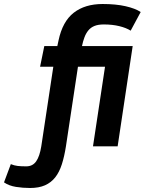

<svg xmlns="http://www.w3.org/2000/svg" viewBox="-149 -730 722 958"><path d="M180 0Q172 51 159.5 90Q147 129 126.5 155Q106 181 75.5 194.5Q45 208 1 208Q-35 208 -69.5 202.5Q-104 197 -129 180L-95 89Q-78 96 -61 98Q-44 100 -18 100Q14 100 31.5 75Q49 50 57 0L117 -397H51L72 -500H137L143 -528Q163 -623 219 -666.5Q275 -710 363 -710Q429 -710 477.5 -699Q526 -688 553 -670L503 -577Q481 -591 446.5 -599.5Q412 -608 369 -608Q341 -608 322.5 -600.5Q304 -593 292 -578.5Q280 -564 272.5 -544Q265 -524 260 -500H513L438 0H315L375 -397H240Z"/></svg>

Font: PT Sans
Style: Bold Italic
Weight: 700
Italic angle: -12°
Designer: A.Korolkova, O.Umpeleva, V.Yefimov
Foundry: ParaType Ltd
Version: Version 2.003W OFL